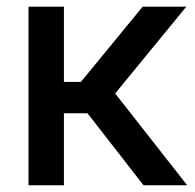

<svg xmlns="http://www.w3.org/2000/svg" viewBox="-20 -549 578 569"><path d="M64.5 0V-529.3H169.4V-306.2H219.7L402.8 -529.3H532.2L321.3 -272L534.7 0H405.3L239.3 -213.4H169.4V0Z"/></svg>

Font: Inter 24pt Medium
Style: Regular
Weight: 500
Designer: Rasmus Andersson
Foundry: rsms
Version: Version 4.001;git-66647c0bb